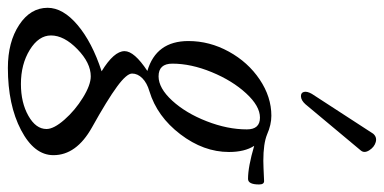

<svg xmlns="http://www.w3.org/2000/svg" viewBox="-330 -460 1003 502"><g transform="rotate(90 172.0 -208.5)"><path d="M192.9 -504.9Q183.1 -494.1 173.1 -493.4Q163.1 -492.7 160.9 -501Q158.7 -509.3 166 -522L270 -682.1Q278.8 -692.4 291.7 -689Q304.7 -685.5 313.2 -672.4Q321.8 -659.2 314 -649.9ZM98.1 272.9Q30.3 272.9 -14.4 243.4Q-59.1 213.9 -59.1 168.9Q-59.1 128.9 -14.2 90.8Q30.8 52.7 106.9 27.8Q54.2 -4.4 54.2 -32.2Q54.2 -57.6 106 -91.8Q27.8 -114.7 27.8 -199.2Q27.8 -254.4 55.4 -304.7Q83 -355 128.4 -385.5Q173.8 -416 223.1 -416Q246.6 -416 272 -404.8Q295.9 -395 340.8 -395Q352.1 -395 394 -397Q402.8 -397 402.8 -383.8Q402.8 -355 388.2 -355Q356.4 -355 301.8 -371.1Q317.9 -346.2 317.9 -305.2Q317.9 -238.8 271.5 -178Q225.1 -117.2 159.2 -97.2Q137.2 -90.8 125 -78.6Q112.8 -66.4 112.8 -51.8Q112.8 -37.6 147 -12.5Q181.2 12.7 253.9 53.2Q326.2 93.8 326.2 153.8Q326.2 204.1 260.5 238.5Q194.8 272.9 98.1 272.9ZM120.1 -121.1Q150.9 -121.1 183.6 -156.7Q216.3 -192.4 237.5 -246.8Q258.8 -301.3 258.8 -352.1Q258.8 -386.2 228 -386.2Q197.8 -386.2 164.6 -350.1Q131.3 -314 109.1 -260Q86.9 -206.1 86.9 -157.2Q86.9 -121.1 120.1 -121.1ZM140.1 238.8Q189 238.8 223.4 219.2Q257.8 199.7 257.8 171.9Q257.8 152.8 233.4 125Q209 97.2 175.8 76.7Q142.6 56.2 120.1 56.2Q85 56.2 49.1 91.1Q13.2 126 13.2 160.2Q13.2 192.4 50.8 215.6Q88.4 238.8 140.1 238.8Z"/></g></svg>

Font: Junicode SmCond
Style: Italic
Weight: 400
Width: 4
Italic angle: -11°
Designer: Peter S. Baker
Version: Version 2.206